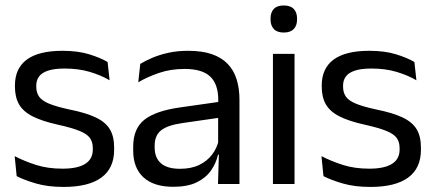

<svg xmlns="http://www.w3.org/2000/svg" viewBox="-20 -690 1632 720"><path d="M218.5 11Q159.5 11 115.5 -1.8Q71.5 -14.5 42.5 -29.5L35 -104.5Q71.5 -85.5 115.2 -71.5Q159 -57.5 214.5 -57.5Q271 -57.5 299.5 -75.5Q328 -93.5 328 -129V-134.5Q328 -157.5 317.2 -172.5Q306.5 -187.5 278.5 -199Q250.5 -210.5 199 -222Q137.5 -235.5 102 -253.8Q66.5 -272 51.2 -299Q36 -326 36 -365V-369.5Q36 -433.5 80.5 -466.5Q125 -499.5 214.5 -499.5Q272 -499.5 314.2 -486.5Q356.5 -473.5 383.5 -457.5L391 -389Q358.5 -408 316.5 -420.5Q274.5 -433 222 -433Q184 -433 160.5 -425.2Q137 -417.5 126.5 -403.2Q116 -389 116 -369V-365Q116 -343 126.5 -327.8Q137 -312.5 164.2 -301.2Q191.5 -290 240 -279.5Q302.5 -267 339.2 -249.5Q376 -232 392 -205.2Q408 -178.5 408 -136.5V-128Q408 -59 360 -24Q312 11 218.5 11Z M797.5 0 801 -118.5 798 -131V-286.5L798.5 -315Q798.5 -374.5 768.2 -403Q738 -431.5 672.5 -431.5Q620 -431.5 576.2 -416.5Q532.5 -401.5 498.5 -381.5L506 -450.5Q525 -462 551.2 -473.2Q577.5 -484.5 611.2 -492Q645 -499.5 685.5 -499.5Q738 -499.5 774.8 -486.8Q811.5 -474 834.2 -450Q857 -426 867.5 -392Q878 -358 878 -316V0ZM629.5 10.5Q557 10.5 518.2 -24.8Q479.5 -60 479.5 -125.5V-140Q479.5 -207.5 521.2 -240.8Q563 -274 654 -287L808.5 -309L813 -250L664 -228.5Q608 -220.5 584 -201.2Q560 -182 560 -144.5V-136.5Q560 -98 583.8 -77.5Q607.5 -57 655 -57Q697 -57 727 -71.5Q757 -86 775.5 -110.5Q794 -135 800.5 -165L813 -110H797.5Q790.5 -78 771.2 -50.5Q752 -23 717.5 -6.2Q683 10.5 629.5 10.5Z M1003.5 0V-488H1084.5V0ZM1044 -568Q1019 -568 1006.8 -581.2Q994.5 -594.5 994.5 -617.5V-620Q994.5 -643.5 1006.8 -656.5Q1019 -669.5 1044 -669.5Q1069 -669.5 1081.5 -656.5Q1094 -643.5 1094 -620V-617.5Q1094 -594 1081.5 -581Q1069 -568 1044 -568Z M1369 11Q1310 11 1266 -1.8Q1222 -14.5 1193 -29.5L1185.5 -104.5Q1222 -85.5 1265.8 -71.5Q1309.5 -57.5 1365 -57.5Q1421.5 -57.5 1450 -75.5Q1478.5 -93.5 1478.5 -129V-134.5Q1478.5 -157.5 1467.8 -172.5Q1457 -187.5 1429 -199Q1401 -210.5 1349.5 -222Q1288 -235.5 1252.5 -253.8Q1217 -272 1201.8 -299Q1186.5 -326 1186.5 -365V-369.5Q1186.5 -433.5 1231 -466.5Q1275.5 -499.5 1365 -499.5Q1422.5 -499.5 1464.8 -486.5Q1507 -473.5 1534 -457.5L1541.5 -389Q1509 -408 1467 -420.5Q1425 -433 1372.5 -433Q1334.5 -433 1311 -425.2Q1287.5 -417.5 1277 -403.2Q1266.5 -389 1266.5 -369V-365Q1266.5 -343 1277 -327.8Q1287.5 -312.5 1314.8 -301.2Q1342 -290 1390.5 -279.5Q1453 -267 1489.8 -249.5Q1526.5 -232 1542.5 -205.2Q1558.5 -178.5 1558.5 -136.5V-128Q1558.5 -59 1510.5 -24Q1462.5 11 1369 11Z"/></svg>

Font: Anek Gujarati
Style: Regular
Weight: 400
Designer: Mrunmayee Ghaisas (Gujarati), Yesha Goshar (Latin)
Foundry: Ek Type
Version: Version 1.003